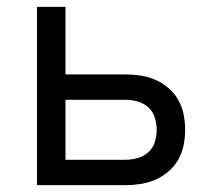

<svg xmlns="http://www.w3.org/2000/svg" viewBox="-20 -540 640 560"><path d="M88 0V-520H171V-323H346Q368 -323 390.5 -319.5Q413 -316 433.5 -307Q454 -298 471.5 -283Q489 -268 500 -248.5Q511 -229 515.5 -206.5Q520 -184 520 -161Q520 -139 515.5 -116.5Q511 -94 500 -74.5Q489 -55 471.5 -40Q454 -25 433.5 -16Q413 -7 390.5 -3.5Q368 0 346 0ZM346 -74Q364 -74 381.5 -79Q399 -84 412.5 -96Q426 -108 431.5 -125.5Q437 -143 437 -161Q437 -179 431.5 -197Q426 -215 412.5 -227Q399 -239 381.5 -244Q364 -249 346 -249H171V-74Z"/></svg>

Font: Iosevka Aile
Style: Regular
Weight: 400
Designer: Belleve Invis
Foundry: Belleve Invis
Version: Version 28.0.1; ttfautohint (v1.8.4)